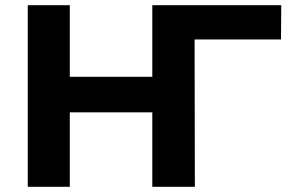

<svg xmlns="http://www.w3.org/2000/svg" viewBox="-20 -720 1118 740"><path d="M729 -700V0H567V-287H249V0H87V-700H249V-424H567V-700ZM1063 -568H730L731 0H570V-700H1064Z"/></svg>

Font: Montserrat-Bold
Style: Bold
Weight: 700
Version: Version 7.200